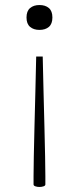

<svg xmlns="http://www.w3.org/2000/svg" viewBox="-20 -539 314 764"><path d="M137 -420Q114 -420 99.8 -432Q85.5 -444 85.5 -469.5Q85.5 -495 99.8 -507Q114 -519 137 -519Q160.5 -519 174.5 -507Q188.5 -495 188.5 -469.5Q188.5 -444 174.5 -432Q160.5 -420 137 -420ZM113.5 195V161.5Q113.5 136 114.5 84Q115.5 32 117.2 -35.5Q119 -103 120.8 -175.5Q122.5 -248 124 -314H150Q151.5 -248 153.2 -175.5Q155 -103 156.8 -35.5Q158.5 32 159.5 84Q160.5 136 160.5 161.5V195Q160.5 200 153 202.5Q145.5 205 137 205Q128.5 205 121 202.5Q113.5 200 113.5 195Z"/></svg>

Font: Newsreader 6pt ExtraLight
Style: Regular
Weight: 275
Designer: Hugues Gentile
Foundry: Production Type
Version: Version 1.003; ttfautohint (v1.8.3)